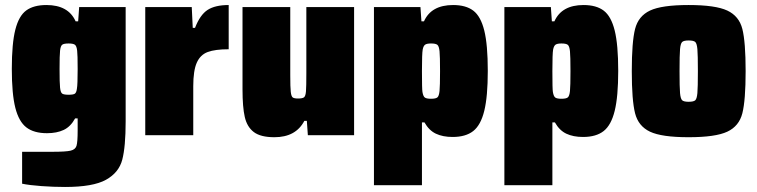

<svg xmlns="http://www.w3.org/2000/svg" viewBox="-20 -538 3014 764"><path d="M68 193V66H188Q242 66 261 61.5Q280 57 284.5 42Q289 27 289 -18V-67H279Q261 -34 233.5 -21Q206 -8 167 -8Q115 -8 85 -31Q55 -54 41 -109Q27 -164 27 -264Q27 -365 41 -420Q55 -475 84.5 -496.5Q114 -518 165 -518Q252 -518 281 -453H291L295 -510H480V-55Q480 46 466.5 97.5Q453 149 401.5 177.5Q350 206 239 206Q193 206 145 202.5Q97 199 68 193ZM286 -185Q289 -201 289 -263Q289 -321 287 -336Q285 -355 278 -360Q271 -365 253 -365Q234 -365 227.5 -360Q221 -355 219 -336.5Q217 -318 217 -263Q217 -208 219 -189Q221 -170 227.5 -165.5Q234 -161 253 -161Q271 -161 277.5 -165Q284 -169 286 -185Z M558 -510H743L747 -427H756Q776 -479 806 -498.5Q836 -518 890 -518V-342Q836 -342 806.5 -331Q777 -320 763 -288.5Q749 -257 749 -195V0H558Z M945 -182V-510H1135V-239Q1135 -190 1137 -172.5Q1139 -155 1144.5 -150.5Q1150 -146 1166 -146Q1184 -146 1190 -151Q1196 -156 1197.5 -174.5Q1199 -193 1199 -247V-510H1389V0H1205L1201 -57H1191Q1157 8 1072 8Q1017 8 990 -12.5Q963 -33 954 -72.5Q945 -112 945 -182Z M1468 -510H1653L1657 -453H1667Q1696 -518 1783 -518Q1834 -518 1863.5 -495.5Q1893 -473 1907 -416.5Q1921 -360 1921 -256Q1921 -154 1907 -97Q1893 -40 1863 -16.5Q1833 7 1781 7Q1742 7 1714.5 -6Q1687 -19 1669 -51H1659V199H1468ZM1731 -255Q1731 -314 1729 -334Q1727 -354 1720.5 -359.5Q1714 -365 1695 -365Q1679 -365 1672 -360.5Q1665 -356 1662 -341Q1659 -325 1659 -255Q1659 -183 1661 -172Q1664 -154 1671 -149.5Q1678 -145 1695 -145Q1714 -145 1720.5 -150.5Q1727 -156 1729 -176Q1731 -196 1731 -255Z M1987 -510H2172L2176 -453H2186Q2215 -518 2302 -518Q2353 -518 2382.5 -495.5Q2412 -473 2426 -416.5Q2440 -360 2440 -256Q2440 -154 2426 -97Q2412 -40 2382 -16.5Q2352 7 2300 7Q2261 7 2233.5 -6Q2206 -19 2188 -51H2178V199H1987ZM2250 -255Q2250 -314 2248 -334Q2246 -354 2239.5 -359.5Q2233 -365 2214 -365Q2198 -365 2191 -360.5Q2184 -356 2181 -341Q2178 -325 2178 -255Q2178 -183 2180 -172Q2183 -154 2190 -149.5Q2197 -145 2214 -145Q2233 -145 2239.5 -150.5Q2246 -156 2248 -176Q2250 -196 2250 -255Z M2494 -255Q2494 -371 2507 -422.5Q2520 -474 2566.5 -496Q2613 -518 2720 -518Q2827 -518 2874 -496Q2921 -474 2934 -422.5Q2947 -371 2947 -255Q2947 -139 2934 -87.5Q2921 -36 2874 -14Q2827 8 2720 8Q2613 8 2566.5 -14Q2520 -36 2507 -87.5Q2494 -139 2494 -255ZM2757 -255Q2757 -320 2755 -342.5Q2753 -365 2746.5 -371Q2740 -377 2720 -377Q2701 -377 2694.5 -371Q2688 -365 2686 -342.5Q2684 -320 2684 -255Q2684 -190 2686 -167.5Q2688 -145 2694.5 -139Q2701 -133 2720 -133Q2740 -133 2746.5 -139Q2753 -145 2755 -167.5Q2757 -190 2757 -255Z"/></svg>

Font: Saira Semi Condensed Black
Style: Regular
Weight: 900
Width: 4
Designer: Hector Gatti with collaboration of the Omnibus-Type team
Foundry: Omnibus-Type
Version: Version 1.001; ttfautohint (v1.8)